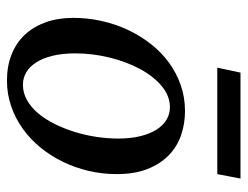

<svg xmlns="http://www.w3.org/2000/svg" viewBox="-99 -593 704 546"><g transform="rotate(90 253.0 -320.0)"><path d="M374 -304.2Q374 -339.8 367.2 -367.2Q360.4 -394.5 348.6 -413.1Q336.9 -431.6 320.6 -441.4Q304.2 -451.2 285.2 -451.2Q252.4 -451.2 224.4 -427.5Q196.3 -403.8 175.8 -365.5Q155.3 -327.1 143.6 -279.1Q131.8 -231 131.8 -182.1Q131.8 -145 138.7 -117.2Q145.5 -89.4 157.7 -70.6Q169.9 -51.8 186 -42.5Q202.1 -33.2 221.2 -33.2Q244.6 -33.2 265.4 -45.2Q286.1 -57.1 303 -77.4Q319.8 -97.7 333 -124.5Q346.2 -151.4 355.5 -181.4Q364.7 -211.4 369.4 -243.2Q374 -274.9 374 -304.2ZM475.1 -299.8Q475.1 -259.3 466.1 -220.5Q457 -181.6 440.2 -147Q423.3 -112.3 399.7 -83.3Q376 -54.2 346.4 -33Q316.9 -11.7 282.2 0.2Q247.6 12.2 209 12.2Q168 12.2 134.8 -1Q101.6 -14.2 78.6 -38.8Q55.7 -63.5 43.2 -98.4Q30.8 -133.3 30.8 -176.8Q30.8 -217.3 39.6 -256.6Q48.3 -295.9 64.7 -331.1Q81.1 -366.2 104.5 -396.2Q127.9 -426.3 157.5 -448Q187 -469.7 221.9 -481.9Q256.8 -494.1 295.9 -494.1Q332 -494.1 364.5 -482.9Q397 -471.7 421.6 -447.8Q446.3 -423.8 460.7 -387.2Q475.1 -350.6 475.1 -299.8ZM475.1 -585.9H172.4L186.5 -651.9H487.8Z"/></g></svg>

Font: Charis SIL
Style: Italic
Weight: 400
Italic angle: -11°
Foundry: SIL International
Version: Version 4.112